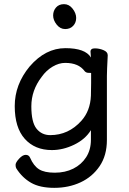

<svg xmlns="http://www.w3.org/2000/svg" viewBox="-20 -724 620 925"><path d="M288.5 -704Q313 -704 330 -682Q347 -660 347 -637.5Q347 -615 332.5 -599.5Q318 -584 294 -584Q270 -584 253 -605.5Q236 -627 236 -649.5Q236 -672 250 -688Q264 -704 288.5 -704ZM499 -457Q495 -381 495 -358V-50Q495 25 460 76.5Q425 128 368 154.5Q311 181 241.5 181Q172 181 129.5 156.5Q87 132 59 88Q55 82 55 70.5Q55 59 72 40.5Q89 22 104 22Q119 22 125 36Q142 75 168 91.5Q194 108 244 108Q294 108 333 88.5Q372 69 395 33.5Q418 -2 418 -51V-97Q391 -53 337.5 -27Q284 -1 230 -1Q148 -1 99.5 -55Q51 -109 51 -213Q51 -317 123 -404Q199 -492 295 -492Q391 -492 418 -447L416 -475Q416 -491 437 -491Q458 -491 478.5 -482.5Q499 -474 499 -458ZM419 -372Q420 -373 407.5 -373Q395 -373 388 -381Q359 -421 294 -421Q264 -421 233.5 -403Q203 -385 181 -354Q131 -289 131 -212Q131 -135 156 -104Q181 -73 222 -73Q310 -73 372 -142Q415 -190 418 -263Q419 -290 419 -324Z"/></svg>

Font: LXGW WenKai Lite
Style: Bold
Weight: 700
Designer: LXGW / Fontworks Inc.
Foundry: LXGW / Fontworks Inc.
Version: Version 1.330;April 28, 2024